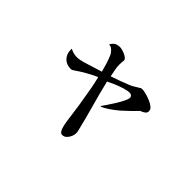

<svg xmlns="http://www.w3.org/2000/svg" viewBox="-116 -869 1231 1231"><g transform="rotate(45 500.0 -253.5)"><path d="M809 -422Q809 -409 794.5 -399Q780 -389 769 -387Q753 -370 727.5 -345Q702 -320 676 -297Q617 -247 570 -226L567 -230Q575 -241 590.5 -264Q606 -287 622.5 -313.5Q639 -340 650.5 -363.5Q662 -387 662 -400Q662 -409 654.5 -415Q647 -421 639 -421Q619 -421 589.5 -412Q560 -403 531 -390.5Q502 -378 484 -369Q505 -281 529.5 -194.5Q554 -108 575 -20Q577 -14 578 -7.5Q579 -1 579 5Q579 20 572 36.5Q565 53 552.5 65Q540 77 523 77Q511 77 504 66.5Q497 56 494 47Q490 35 487.5 23Q485 11 483 -1Q476 -45 470.5 -90Q465 -135 457 -179Q450 -222 442.5 -264.5Q435 -307 424 -349Q388 -333 353.5 -313.5Q319 -294 286 -271Q280 -267 274.5 -264Q269 -261 262 -261Q222 -261 198.5 -286Q175 -311 175 -350Q175 -355 176 -358Q204 -342 238 -342Q258 -342 291.5 -351.5Q325 -361 359.5 -372.5Q394 -384 416 -390Q409 -417 400.5 -445Q392 -473 381 -499Q374 -516 359 -531Q344 -546 327 -546L326 -548Q337 -568 351.5 -576Q366 -584 388 -584Q399 -584 417.5 -578Q436 -572 451 -562Q466 -552 466 -538Q466 -537 465.5 -536.5Q465 -536 465 -536Q464 -527 463.5 -518.5Q463 -510 463 -501Q463 -478 468 -455Q473 -432 477 -409Q509 -420 540 -431Q571 -442 602 -455Q615 -460 629.5 -469Q644 -478 656 -485Q665 -490 667.5 -492Q670 -494 680 -494Q697 -494 728 -484.5Q759 -475 782 -461Q796 -452 802.5 -444Q809 -436 809 -422Z"/></g></svg>

Font: Kaisei Tokumin Medium
Style: Regular
Weight: 500
Designer: Font-Kai, 金井和夫
Foundry: KAZUO KANAI
Version: Version 5.003